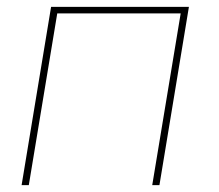

<svg xmlns="http://www.w3.org/2000/svg" viewBox="-20 -540 640 560"><path d="M43 0 129 -520H531L445 0H424L507 -501H147L64 0Z"/></svg>

Font: Iosevka Thin Extended Oblique
Style: Regular
Weight: 100
Width: 7
Italic angle: -9°
Monospace: yes
Designer: Belleve Invis
Foundry: Belleve Invis
Version: Version 32.5.0; ttfautohint (v1.8.4)